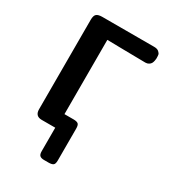

<svg xmlns="http://www.w3.org/2000/svg" viewBox="-211 -807 1001 1115"><g transform="rotate(30 290.0 -249.5)"><path d="M91 -46V-645Q91 -674 102.5 -684Q114 -694 141 -694H489Q510 -694 520.5 -684.5Q531 -675 532.5 -667Q534 -659 534 -646Q534 -644 534 -640Q534 -636 532 -626Q530 -616 526 -608.5Q522 -601 512.5 -595Q503 -589 490 -589Q461 -589 352 -591Q243 -593 233 -593V-95H294Q315 -95 324.5 -88Q334 -81 334 -56V157Q334 182 324 188.5Q314 195 294 195H263Q244 195 235 187Q226 179 226 158V0H135Q91 0 91 -46Z"/></g></svg>

Font: CMU Sans Serif
Style: Bold
Weight: 700
Version: Version 0.7.0